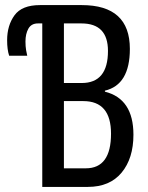

<svg xmlns="http://www.w3.org/2000/svg" viewBox="-20 -734 583 754"><path d="M146 0H325Q411 0 457.5 -56Q504 -112 504 -205Q504 -346 392 -374V-378Q490 -401 490 -542Q490 -714 301 -714H137Q66 -714 37 -674Q8 -634 8 -576Q8 -539 16 -515H87Q85 -522 82.5 -537Q80 -552 80 -571Q80 -601 91.5 -621.5Q103 -642 129 -642H146ZM231 -408V-642H300Q404 -642 404 -534Q404 -408 301 -408ZM231 -73V-337H307Q416 -337 416 -209Q416 -73 317 -73Z"/></svg>

Font: Noto Sans Display Condensed
Style: Regular
Weight: 400
Width: 3
Designer: Monotype Design Team
Foundry: Monotype Imaging Inc.
Version: Version 1.900